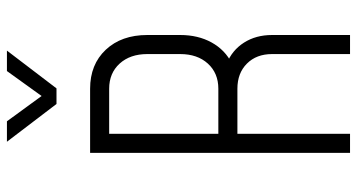

<svg xmlns="http://www.w3.org/2000/svg" viewBox="-258 -772 1030 554"><g transform="rotate(-90 257.0 -495.0)"><path d="M93 0V-750H278Q348 -750 390.5 -704.8Q433 -659.5 433 -585V-490Q433 -438.5 411.5 -399.5Q390 -360.5 351 -341L350 -356Q389 -340.5 411 -306Q433 -271.5 433 -225V0H378V-225Q378 -270 350.5 -297.5Q323 -325 278 -325H148V0ZM148 -380H278Q323 -380 350.5 -410.2Q378 -440.5 378 -490V-585Q378 -634.5 350.5 -664.8Q323 -695 278 -695H148ZM234 -847 125 -990H184L257 -890L329 -990H388L279 -847Z"/></g></svg>

Font: Mohave Light Light
Style: Regular
Weight: 300
Version: Version 2.003